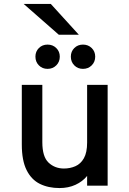

<svg xmlns="http://www.w3.org/2000/svg" viewBox="-20 -941 656 973"><path d="M281.5 12Q225 12 182 -9.2Q139 -30.5 114.8 -79Q90.5 -127.5 90.5 -208.5V-511H194.5V-220.5Q194.5 -146.5 226.2 -116.8Q258 -87 304 -87Q335.5 -87 362.2 -98.8Q389 -110.5 405.2 -139.2Q421.5 -168 421.5 -218.5V-511H525.5V0H421.5V-49.5Q398.5 -21 362.5 -4.5Q326.5 12 281.5 12ZM221 -592Q194.5 -592 177 -609.8Q159.5 -627.5 159.5 -654Q159.5 -680 177 -697.5Q194.5 -715 221 -715Q247.5 -715 265.2 -697.5Q283 -680 283 -654Q283 -627.5 265.2 -609.8Q247.5 -592 221 -592ZM400.5 -592Q374 -592 356.5 -609.8Q339 -627.5 339 -654Q339 -680 356.5 -697.5Q374 -715 400.5 -715Q427 -715 444.8 -697.5Q462.5 -680 462.5 -654Q462.5 -627.5 444.8 -609.8Q427 -592 400.5 -592ZM278 -765 100 -921H237.5L379.5 -765Z"/></svg>

Font: Overpass Mono Light SemiBold
Style: Regular
Weight: 600
Monospace: yes
Version: Version 4.000